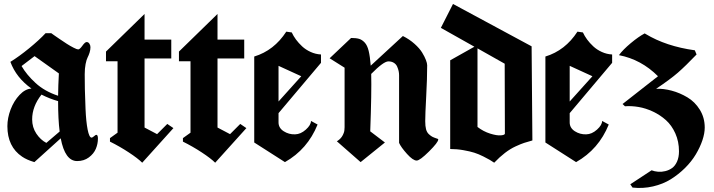

<svg xmlns="http://www.w3.org/2000/svg" viewBox="-20 -808 3588 965"><path d="M138.2 -362.8Q61.5 -417.5 32.2 -497.1Q75.7 -523.9 126.5 -565.4Q177.2 -606.9 209 -641.1H237.8Q242.2 -637.7 250 -632.3Q257.8 -627 278.3 -612.8Q298.8 -598.6 315.7 -587.9Q332.5 -577.1 349.6 -568.4Q366.7 -559.6 373 -559.6Q380.9 -559.6 394 -578.1Q407.2 -596.7 415.5 -596.7Q423.8 -596.7 429.2 -588.6Q434.6 -580.6 434.6 -570.8Q434.6 -557.1 430.2 -543.5Q425.8 -529.8 420.2 -519Q414.6 -508.3 410.2 -486.1Q405.8 -463.9 405.8 -434.6Q405.8 -397 406.5 -360.4Q407.2 -323.7 409.9 -260.3Q412.6 -196.8 420.4 -157Q428.2 -117.2 439.9 -116.2Q444.8 -116.2 452.6 -123.3Q460.4 -130.4 463.9 -130.4Q472.2 -130.4 472.2 -111.8Q472.2 -85 461.7 -60.1Q451.2 -35.2 426.5 -16.8Q401.9 1.5 367.7 1.5Q306.6 1.5 285.2 -112.8L152.8 6.8Q114.7 -4.4 91.3 -20.5Q17.1 -70.3 17.1 -173.8Q17.1 -214.8 33.4 -257.8Q49.8 -300.8 78.4 -331.1Q106.9 -361.3 138.2 -362.8ZM188.5 -332.5Q141.6 -272.9 141.6 -208Q141.6 -168 162.6 -136.5Q183.6 -105 212.9 -89.8L279.8 -147Q272 -207.5 272 -299.8Q231 -311 188.5 -332.5ZM88.4 -476.1Q113.3 -432.6 158.7 -390.9Q204.1 -349.1 272 -326.7Q272.5 -377 275.9 -439L153.8 -525.9Z M512.7 -548.8 706.5 -737.8V-608.9H840.8V-514.2H706.5V-167L769.5 -133.8L820.8 -185.1L851.6 -164.1L694.8 9.8Q673.3 -11.7 627.7 -41.7Q582 -71.8 532.7 -96.2V-113.8L570.8 -141.1V-500H512.7Z M879.4 -548.8 1073.2 -737.8V-608.9H1207.5V-514.2H1073.2V-167L1136.2 -133.8L1187.5 -185.1L1218.3 -164.1L1061.5 9.8Q1040 -11.7 994.4 -41.7Q948.7 -71.8 899.4 -96.2V-113.8L937.5 -141.1V-500H879.4Z M1257.8 -91.8V-523.9Q1357.4 -554.2 1418.9 -648.9L1446.3 -645Q1454.6 -627 1467.5 -609.4Q1480.5 -591.8 1498.5 -575Q1516.6 -558.1 1541.3 -546.9Q1565.9 -535.6 1593.3 -534.2V-492.2L1379.9 -239.3V-192.9Q1379.9 -165 1405.8 -148.4Q1431.6 -131.8 1462.9 -132.8Q1491.2 -133.3 1517.1 -156.5Q1543 -179.7 1543 -200.2L1576.2 -182.1Q1525.9 -57.6 1412.1 6.8ZM1379.9 -297.9 1494.1 -424.8 1379.9 -477.1Z M2127 -480Q2127 -413.6 2122.1 -323Q2117.2 -232.4 2117.2 -199.2Q2117.2 -174.3 2121.3 -158.4Q2125.5 -142.6 2136 -133.1Q2146.5 -123.5 2154.8 -119.6Q2163.1 -115.7 2180.7 -109.9Q2182.6 -109.4 2182.6 -106.9Q2182.6 -92.8 2136.5 -46.9Q2090.3 -1 2074.2 -1Q2055.7 -1 2025.6 -34.4Q1995.6 -67.9 1985.8 -89.8V-430.2Q1985.8 -440.4 1983.6 -450.7Q1981.4 -460.9 1976.3 -472.9Q1971.2 -484.9 1959.7 -492.2Q1948.2 -499.5 1932.1 -499.5Q1907.7 -499.5 1845.7 -436.5Q1848.1 -344.7 1840.8 -147.9L1914.6 -91.8L1792.5 6.8L1672.9 -98.1L1675.8 -99.6Q1678.7 -101.6 1680.4 -102.8Q1682.1 -104 1685.5 -106.9Q1689 -109.9 1691.7 -112.8Q1694.3 -115.7 1697.5 -119.9Q1700.7 -124 1703.1 -129.2Q1705.6 -134.3 1707.8 -140.1Q1710 -146 1710.9 -153.3Q1711.9 -160.6 1711.9 -168.9V-467.8L1636.7 -515.1L1744.6 -617.2Q1769.5 -617.2 1784.7 -612.8Q1799.8 -608.4 1813 -594.2Q1826.2 -580.1 1833 -552Q1839.8 -523.9 1843.3 -478L2004.9 -627Q2038.1 -610.4 2063.5 -587.6Q2088.9 -564.9 2101.8 -543.7Q2114.7 -522.5 2120.8 -506.1Q2127 -489.7 2127 -480Z M2379.9 -564.9V-169.9Q2409.7 -147 2443.4 -136.5Q2477.1 -126 2497.1 -127.7Q2517.1 -129.4 2517.6 -136.2L2516.6 -487.8ZM2364.3 -573.2 2195.8 -668 2256.8 -788.1 2651.9 -575.2 2655.8 -102.1Q2630.4 -95.2 2614.3 -89.8Q2598.1 -84.5 2571.5 -72.3Q2544.9 -60.1 2518.1 -39.6Q2491.2 -19 2463.9 9.8Q2449.7 0.5 2441.4 -4.6Q2433.1 -9.8 2409.2 -21.7Q2385.3 -33.7 2363.8 -40.5Q2342.3 -47.4 2309.3 -53.2Q2276.4 -59.1 2242.7 -59.1V-504.9Z M2721.2 -91.8V-523.9Q2820.8 -554.2 2882.3 -648.9L2909.7 -645Q2918 -627 2930.9 -609.4Q2943.8 -591.8 2961.9 -575Q2980 -558.1 3004.6 -546.9Q3029.3 -535.6 3056.6 -534.2V-492.2L2843.3 -239.3V-192.9Q2843.3 -165 2869.1 -148.4Q2895 -131.8 2926.3 -132.8Q2954.6 -133.3 2980.5 -156.5Q3006.3 -179.7 3006.3 -200.2L3039.6 -182.1Q2989.3 -57.6 2875.5 6.8ZM2843.3 -297.9 2957.5 -424.8 2843.3 -477.1Z M3090.8 -530.8Q3110.8 -558.1 3149.9 -590.8Q3189 -623.5 3220.2 -640.1Q3221.7 -639.2 3225.1 -637.2Q3327.6 -575.2 3472.2 -555.2L3481 -534.2Q3425.8 -476.6 3387.5 -443.1Q3349.1 -409.7 3277.8 -361.8Q3314.9 -363.3 3356 -352.3Q3397 -341.3 3434.8 -318.8Q3472.7 -296.4 3497.3 -256.6Q3522 -216.8 3522 -167Q3522 -137.7 3510.3 -102.8Q3498.5 -67.9 3477.1 -32Q3455.6 3.9 3422.9 36.4Q3390.1 68.8 3351.3 93Q3312.5 117.2 3262.2 128.9Q3211.9 140.6 3159.2 134.8L3147.9 118.2L3254.9 47.9Q3270 53.7 3287.8 55.2Q3305.7 56.6 3324.2 52Q3342.8 47.4 3357.9 36.6Q3373 25.9 3382.8 4.2Q3392.6 -17.6 3392.6 -47.4Q3392.6 -96.7 3374.3 -137.5Q3356 -178.2 3327.1 -204.1Q3298.3 -230 3262 -247.1Q3225.6 -264.2 3189.7 -270.3Q3153.8 -276.4 3121.1 -273.9L3108.9 -285.2L3287.1 -424.8Q3202.6 -509.3 3090.8 -530.8Z"/></svg>

Font: KJV1611
Style: Regular
Weight: 400
Version: Version 3.6.1